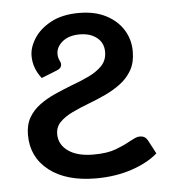

<svg xmlns="http://www.w3.org/2000/svg" viewBox="-44 -556 538 605"><g transform="rotate(-5 225.5 -254.0)"><path d="M236.5 8Q142.5 8 88.2 -34.2Q34 -76.5 34 -147Q34 -179 47 -201.5Q60 -224 81.8 -240Q103.5 -256 129.8 -267.8Q156 -279.5 183 -290Q213.5 -301 239.8 -313.5Q266 -326 282.5 -343.2Q299 -360.5 299 -386.5Q299 -415.5 278 -432Q257 -448.5 224 -448.5Q189.5 -448.5 169.2 -431.8Q149 -415 149 -393Q149 -385.5 150.8 -379.8Q152.5 -374 155 -369.2Q157.5 -364.5 157.5 -360.5Q157.5 -347 142 -341.5L93 -322Q67 -355 67 -394Q67 -421 85 -449.2Q103 -477.5 138.8 -496.8Q174.5 -516 227.5 -516Q277 -516 312.5 -497.8Q348 -479.5 367 -449Q386 -418.5 386 -380.5Q386 -346 372.5 -322Q359 -298 336.5 -281Q314 -264 287.2 -251.5Q260.5 -239 232.5 -228.5Q204.5 -218 180.2 -206.2Q156 -194.5 141 -179.2Q126 -164 126 -141.5Q126 -108.5 154.8 -88Q183.5 -67.5 234.5 -67.5Q278.5 -67.5 306 -78Q333.5 -88.5 351.5 -99Q361.5 -104.5 369.5 -108Q377.5 -111.5 385 -111.5Q401 -111.5 409 -97.5L432 -54Q401 -26.5 349.5 -9.2Q298 8 236.5 8Z"/></g></svg>

Font: Verano Sans Medium
Style: Regular
Weight: 500
Designer: Lukasz Dziedzic with Adam Twardoch and Botio Nikoltchev
Foundry: tyPoland Lukasz Dziedzic
Version: Version 3.001;December 28, 2019;FontCreator 12.0.0.2547 64-b